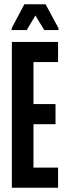

<svg xmlns="http://www.w3.org/2000/svg" viewBox="-20 -886 315 906"><path d="M36 0V-688H254V-593H138V-395H242V-300H138V-95H254V0ZM35 -744V-753L95 -866H195L256 -753V-744H189L147 -813L106 -744Z"/></svg>

Font: Saira UltraCondensed
Style: Bold
Weight: 700
Width: 1
Designer: Hector Gatti with collaboration of the Omnibus-Type team
Foundry: Omnibus-Type
Version: Version 1.101